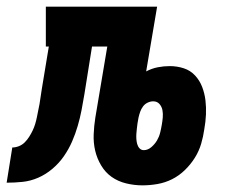

<svg xmlns="http://www.w3.org/2000/svg" viewBox="-76 -550 696 578"><path d="M353 8Q328 8 303.5 2Q279 -4 260 -17.5Q241 -31 228.5 -52Q216 -73 210.5 -96.5Q205 -120 206 -145.5Q207 -171 211 -196L247 -410H201L178 -266Q174 -242 169.5 -218.5Q165 -195 158 -171Q151 -147 141 -124Q131 -101 116.5 -80Q102 -59 82 -42Q62 -25 39 -15Q16 -5 -8 -2.5Q-32 0 -56 0L-39 -106Q-29 -106 -19 -110Q-9 -114 -1.5 -121.5Q6 -129 12 -138.5Q18 -148 22.5 -157.5Q27 -167 30 -177Q33 -187 35 -197Q37 -207 39 -217Q41 -227 43 -237Q45 -248 46.5 -260Q48 -272 50 -283L71 -410H62V-530H397L364 -335Q381 -344 399 -347.5Q417 -351 435 -351Q457 -351 477 -344.5Q497 -338 511 -323Q525 -308 532.5 -288.5Q540 -269 542.5 -248Q545 -227 544 -205Q543 -183 539 -161Q536 -139 529.5 -117Q523 -95 510.5 -75Q498 -55 480.5 -38Q463 -21 442 -10.5Q421 0 398 4Q375 8 353 8ZM357 -98Q369 -98 379.5 -107Q390 -116 396.5 -127Q403 -138 406 -150Q409 -162 411 -174Q413 -185 414 -196.5Q415 -208 413 -218.5Q411 -229 404 -237Q397 -245 385 -245Q377 -245 368.5 -241Q360 -237 354.5 -229.5Q349 -222 346 -213.5Q343 -205 341 -196L338 -179Q337 -171 336 -163Q335 -155 334.5 -147Q334 -139 334.5 -131.5Q335 -124 337 -116.5Q339 -109 344 -103.5Q349 -98 357 -98Z"/></svg>

Font: Iosevka Slab Heavy Extended
Style: Italic
Weight: 900
Width: 7
Italic angle: -9°
Monospace: yes
Designer: Belleve Invis
Foundry: Belleve Invis
Version: Version 11.1.0; ttfautohint (v1.8.3)